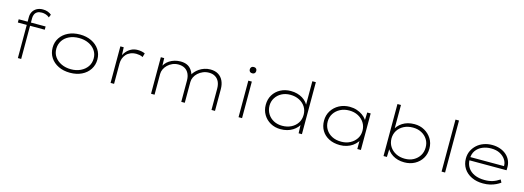

<svg xmlns="http://www.w3.org/2000/svg" viewBox="1 -1685 7206 2639"><g transform="rotate(15 3604.5 -365.0)"><path d="M226 0V-583Q226 -626 245 -660Q264 -694 300.5 -714.5Q337 -735 387 -735Q426 -735 457 -723.5Q488 -712 510 -693L492 -650Q470 -670 441 -679.5Q412 -689 385 -689Q345 -689 320.5 -675Q296 -661 284.5 -636Q273 -611 273 -582V0H255Q247 0 240.5 0Q234 0 226 0ZM99 -472V-518H482V-472Z M969 10Q875 10 803 -25Q731 -60 690.5 -121.5Q650 -183 650 -263Q650 -342 690.5 -403Q731 -464 803 -499Q875 -534 969 -534Q1062 -534 1134 -499Q1206 -464 1246.5 -403Q1287 -342 1287 -263Q1287 -185 1246.5 -122.5Q1206 -60 1134 -25Q1062 10 969 10ZM969 -40Q1044 -40 1104 -68.5Q1164 -97 1199 -147Q1234 -197 1234 -263Q1235 -327 1200.5 -377Q1166 -427 1105.5 -455.5Q1045 -484 969 -484Q891 -484 831 -456Q771 -428 737.5 -377.5Q704 -327 703 -263Q702 -197 736.5 -147.5Q771 -98 831.5 -69Q892 -40 969 -40Z M1545 0V-520H1593L1598 -387L1585 -379Q1600 -423 1629.5 -458Q1659 -493 1699 -513.5Q1739 -534 1790 -534Q1820 -534 1846.5 -528.5Q1873 -523 1894 -513L1878 -457Q1857 -469 1832 -473.5Q1807 -478 1787 -478Q1738 -478 1702 -462.5Q1666 -447 1642 -420Q1618 -393 1606.5 -359.5Q1595 -326 1595 -291V0Z M2121 0V-520H2169L2173 -372L2157 -380Q2167 -412 2189.5 -440.5Q2212 -469 2243.5 -489.5Q2275 -510 2315 -522Q2355 -534 2401 -534Q2450 -534 2489 -518Q2528 -502 2556.5 -463.5Q2585 -425 2601 -357L2579 -374L2580 -386Q2591 -412 2614 -438Q2637 -464 2667.5 -485Q2698 -506 2738 -520Q2778 -534 2825 -534Q2892 -534 2938 -505.5Q2984 -477 3007.5 -426Q3031 -375 3031 -309V0H2981V-301Q2981 -359 2962 -400Q2943 -441 2906 -463.5Q2869 -486 2818 -486Q2772 -486 2732.5 -469.5Q2693 -453 2663 -425.5Q2633 -398 2617 -364.5Q2601 -331 2601 -295V0H2551V-301Q2551 -359 2531 -400.5Q2511 -442 2473.5 -464Q2436 -486 2382 -486Q2337 -486 2298 -469Q2259 -452 2230.5 -424Q2202 -396 2186.5 -363Q2171 -330 2171 -295V0Z M3366 0V-520H3416V0ZM3391 -631Q3369 -631 3357 -643Q3345 -655 3345 -676Q3345 -696 3357 -708.5Q3369 -721 3391 -721Q3413 -721 3425 -709Q3437 -697 3437 -676Q3437 -656 3425 -643.5Q3413 -631 3391 -631Z M3965 10Q3884 10 3820.5 -25.5Q3757 -61 3720 -122.5Q3683 -184 3683 -262Q3683 -342 3720 -403Q3757 -464 3822 -499Q3887 -534 3969 -534Q4018 -534 4060 -522.5Q4102 -511 4136.5 -490Q4171 -469 4196.5 -438.5Q4222 -408 4237 -369L4218 -384V-740H4268V0H4221L4216 -144L4236 -156Q4223 -117 4196.5 -87Q4170 -57 4135 -35Q4100 -13 4057 -1.5Q4014 10 3965 10ZM3974 -41Q4046 -41 4102 -69.5Q4158 -98 4190 -147.5Q4222 -197 4222 -263Q4222 -326 4191 -375Q4160 -424 4104 -453Q4048 -482 3975 -482Q3906 -482 3852.5 -453.5Q3799 -425 3767.5 -375.5Q3736 -326 3736 -263Q3737 -199 3768 -148.5Q3799 -98 3852.5 -69.5Q3906 -41 3974 -41Z M4810 10Q4719 10 4652 -24.5Q4585 -59 4549 -119.5Q4513 -180 4513 -259Q4513 -338 4552 -400Q4591 -462 4657.5 -498Q4724 -534 4808 -534Q4862 -534 4908.5 -518.5Q4955 -503 4990 -478Q5025 -453 5047.5 -422.5Q5070 -392 5077 -361L5053 -371L5058 -520H5107V0H5056V-143L5075 -165Q5069 -130 5045 -98.5Q5021 -67 4986 -42.5Q4951 -18 4905.5 -4Q4860 10 4810 10ZM4815 -40Q4886 -40 4940.5 -69Q4995 -98 5027.5 -147Q5060 -196 5060 -260Q5060 -324 5028.5 -374Q4997 -424 4941.5 -453.5Q4886 -483 4815 -483Q4742 -483 4686 -453.5Q4630 -424 4597.5 -374Q4565 -324 4565 -260Q4565 -198 4596 -148Q4627 -98 4682.5 -69Q4738 -40 4815 -40Z M5725 10Q5675 10 5633.5 -1.5Q5592 -13 5557.5 -34.5Q5523 -56 5497 -87.5Q5471 -119 5457 -156L5482 -139L5477 0H5429V-740H5479V-387L5458 -370Q5474 -407 5499.5 -437Q5525 -467 5559.5 -489Q5594 -511 5636 -522.5Q5678 -534 5729 -534Q5808 -534 5871.5 -498.5Q5935 -463 5973.5 -402Q6012 -341 6012 -261Q6012 -183 5975 -122Q5938 -61 5873 -25.5Q5808 10 5725 10ZM5720 -40Q5790 -40 5843 -69Q5896 -98 5927 -148Q5958 -198 5958 -262Q5959 -326 5928 -376Q5897 -426 5843 -454.5Q5789 -483 5721 -483Q5646 -483 5590 -453.5Q5534 -424 5503.5 -375Q5473 -326 5472 -263Q5473 -196 5505 -146.5Q5537 -97 5592.5 -68.5Q5648 -40 5720 -40Z M6255 0V-740H6305V0Z M6845 10Q6753 10 6681.5 -24.5Q6610 -59 6570.5 -120Q6531 -181 6531 -261Q6531 -322 6555 -371.5Q6579 -421 6619.5 -457.5Q6660 -494 6715.5 -514Q6771 -534 6833 -534Q6896 -534 6948.5 -515.5Q7001 -497 7038.5 -463.5Q7076 -430 7096 -384Q7116 -338 7114 -282L7113 -249H6572V-295H7086L7065 -283L7064 -307Q7063 -349 7036 -389.5Q7009 -430 6958 -457Q6907 -484 6832 -484Q6766 -484 6709.5 -460Q6653 -436 6618.5 -388Q6584 -340 6584 -264Q6584 -197 6616.5 -146.5Q6649 -96 6710 -68.5Q6771 -41 6856 -41Q6918 -41 6967.5 -56.5Q7017 -72 7068 -106L7089 -66Q7060 -45 7024 -28Q6988 -11 6944.5 -0.5Q6901 10 6845 10Z"/></g></svg>

Font: Lexend Mega ExtraLight
Style: Regular
Weight: 250
Version: Version 1.007